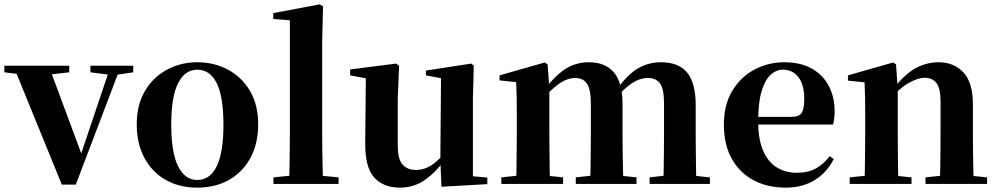

<svg xmlns="http://www.w3.org/2000/svg" viewBox="-30 -842 4567 879"><path d="M253 3 31 -541H193L353 -110H331L337 -125L477 -541H524L317 3ZM-10 -511V-541H287V-511L183 -499H88ZM384 -511V-541H580V-511L499 -499H478Z M873 17Q791 17 728.5 -18.5Q666 -54 631 -119.5Q596 -185 596 -273Q596 -362 633.5 -425.5Q671 -489 734.5 -523Q798 -557 873 -557Q950 -557 1013 -523.5Q1076 -490 1114 -426.5Q1152 -363 1152 -273Q1152 -184 1116.5 -119Q1081 -54 1018.5 -18.5Q956 17 873 17ZM873 -18Q931 -18 962 -80.5Q993 -143 993 -271Q993 -400 962 -461.5Q931 -523 873 -523Q817 -523 785.5 -461.5Q754 -400 754 -271Q754 -143 785.5 -80.5Q817 -18 873 -18Z M1222 0V-30L1333 -41H1404L1520 -30V0ZM1294 0Q1295 -36 1295.5 -76.5Q1296 -117 1296.5 -158Q1297 -199 1297 -236V-749L1221 -755V-782L1434 -822L1449 -813L1445 -653V-236Q1445 -199 1445.5 -158Q1446 -117 1447 -76.5Q1448 -36 1449 0Z M1800 17Q1726 17 1683.5 -29Q1641 -75 1642 -188L1645 -501L1676 -478L1573 -497V-524L1784 -551L1797 -541L1791 -391V-176Q1791 -113 1813 -88.5Q1835 -64 1874 -64Q1916 -64 1952.5 -90.5Q1989 -117 2017 -157L2053 -103H2000Q1963 -51 1913.5 -17Q1864 17 1800 17ZM1991 13 1986 -108V-111L1989 -484L1920 -497V-519L2128 -551L2139 -541L2135 -391V-35L2201 -29V1Z M2265 0V-30L2370 -41H2441L2548 -30V0ZM2333 0Q2334 -26 2334.5 -68Q2335 -110 2335.5 -156Q2336 -202 2336 -236V-317Q2336 -366 2335.5 -397.5Q2335 -429 2333 -466L2257 -474V-497L2464 -556L2477 -547L2485 -438V-435V-236Q2485 -202 2485.5 -156Q2486 -110 2486.5 -68Q2487 -26 2488 0ZM2606 0V-30L2707 -41H2779L2884 -30V0ZM2671 0Q2673 -26 2673.5 -67.5Q2674 -109 2674.5 -155Q2675 -201 2675 -236V-368Q2675 -432 2657.5 -458.5Q2640 -485 2603 -485Q2566 -485 2526.5 -456.5Q2487 -428 2450 -382L2446 -431H2463Q2506 -491 2555 -524Q2604 -557 2666 -557Q2741 -557 2780.5 -510.5Q2820 -464 2820 -365V-236Q2820 -201 2820.5 -155Q2821 -109 2822 -67.5Q2823 -26 2824 0ZM2944 0V-30L3040 -41H3114L3220 -30V0ZM3007 0Q3008 -26 3008.5 -67.5Q3009 -109 3009.5 -155Q3010 -201 3010 -236V-368Q3010 -435 2991.5 -460Q2973 -485 2936 -485Q2899 -485 2861.5 -460Q2824 -435 2783 -384L2777 -439H2799Q2844 -502 2891.5 -529.5Q2939 -557 2996 -557Q3077 -557 3116 -509.5Q3155 -462 3155 -360V-236Q3155 -201 3155.5 -155Q3156 -109 3156.5 -67.5Q3157 -26 3158 0Z M3567 17Q3484 17 3420.5 -16.5Q3357 -50 3320.5 -114.5Q3284 -179 3284 -272Q3284 -363 3323 -427Q3362 -491 3425 -524Q3488 -557 3560 -557Q3636 -557 3687.5 -527.5Q3739 -498 3765 -447Q3791 -396 3791 -333Q3791 -299 3784 -272H3348V-307H3594Q3628 -307 3640 -325.5Q3652 -344 3652 -388Q3652 -454 3625.5 -488.5Q3599 -523 3554 -523Q3523 -523 3497 -498.5Q3471 -474 3456 -422Q3441 -370 3441 -286Q3441 -204 3464 -151.5Q3487 -99 3527 -75Q3567 -51 3618 -51Q3671 -51 3706.5 -71.5Q3742 -92 3768 -127L3787 -114Q3755 -51 3699 -17Q3643 17 3567 17Z M3860 0V-30L3965 -41H4036L4143 -30V0ZM3928 0Q3929 -26 3929.5 -68Q3930 -110 3930.5 -156Q3931 -202 3931 -236V-316Q3931 -365 3930.5 -397Q3930 -429 3928 -465L3852 -473V-497L4059 -556L4072 -547L4080 -435V-432V-236Q4080 -202 4080.5 -156Q4081 -110 4081.5 -68Q4082 -26 4083 0ZM4207 0V-30L4310 -41H4380L4489 -30V0ZM4273 0Q4274 -26 4274.5 -67.5Q4275 -109 4275.5 -155Q4276 -201 4276 -236V-376Q4276 -437 4257.5 -461.5Q4239 -486 4203 -486Q4173 -486 4130 -462Q4087 -438 4044 -386L4040 -431H4056Q4113 -504 4163 -530.5Q4213 -557 4267 -557Q4337 -557 4380.5 -510.5Q4424 -464 4424 -365V-236Q4424 -201 4424.5 -155Q4425 -109 4426 -67.5Q4427 -26 4428 0Z"/></svg>

Font: Noto Serif KR ExtraLight ExtraBold
Style: Regular
Weight: 800
Version: Version 2.003-H1;hotconv 1.1.1;makeotfexe 2.6.0